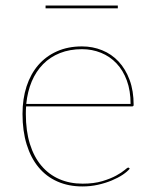

<svg xmlns="http://www.w3.org/2000/svg" viewBox="-20 -665 556 691"><path d="M450 -291Q450 -338.5 436.5 -375.2Q423 -412 399.2 -437Q375.5 -462 343.5 -475Q311.5 -488 275 -488Q231 -488 195.8 -474Q160.5 -460 135 -434Q109.5 -408 94.2 -371.8Q79 -335.5 74.5 -291ZM447 -58Q438.5 -47.5 421.8 -36.2Q405 -25 382.2 -15.5Q359.5 -6 332.5 0Q305.5 6 277 6Q226.5 6 186.5 -11.8Q146.5 -29.5 118.8 -63Q91 -96.5 76 -145Q61 -193.5 61 -255Q61 -309 75.5 -353.8Q90 -398.5 117.5 -430.5Q145 -462.5 184.8 -480.2Q224.5 -498 275 -498Q313.5 -498 347.5 -484.2Q381.5 -470.5 406.8 -443.5Q432 -416.5 446.5 -377.2Q461 -338 461 -287Q461 -284.5 459.2 -283.2Q457.5 -282 455 -282H74Q73.5 -275 73.2 -268.5Q73 -262 73 -255Q73 -194 87.5 -147.2Q102 -100.5 128.8 -68.8Q155.5 -37 193.2 -20.5Q231 -4 277 -4Q318 -4 348 -13Q378 -22 398 -33Q418 -44 428.5 -53Q439 -62 441 -62Q443 -62 445 -60ZM144 -645H404V-635H144Z"/></svg>

Font: Lato 2
Style: Regular
Weight: 100
Designer: Lukasz Dziedzic with Adam Twardoch and Botio Nikoltchev
Foundry: tyPoland Lukasz Dziedzic
Version: Version 2.015; 2015-08-06; http://www.latofonts.com/